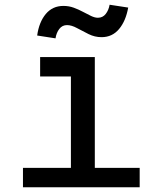

<svg xmlns="http://www.w3.org/2000/svg" viewBox="-20 -791 690 811"><path d="M279.5 0V-550H380.5V0ZM77 0V-82H570V0ZM149.5 -468V-550H330V-468ZM214.5 -629 137 -641Q145 -698 173.5 -732Q202 -766 248 -766Q271 -766 291.5 -758.5Q312 -751 330.5 -741Q349 -731 364.8 -723.5Q380.5 -716 393.5 -716Q414 -716 426.5 -732Q439 -748 443 -771L521.5 -759Q511.5 -702.5 482.8 -668.2Q454 -634 409 -634Q380.5 -634 354.2 -647Q328 -660 305 -672.5Q282 -685 263 -685Q243 -685 230.5 -668.8Q218 -652.5 214.5 -629Z"/></svg>

Font: Azeret Mono Thin
Style: Regular
Weight: 100
Designer: Martin Vácha
Foundry: Displaay
Version: Version 1.002